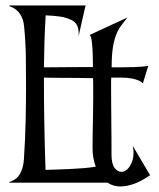

<svg xmlns="http://www.w3.org/2000/svg" viewBox="-20 -668 581 702"><path d="M422.4 -421.9Q449.2 -421.9 468 -422.6Q486.8 -423.3 499 -424.3Q513.2 -425.3 522 -426.8L502.4 -363.3Q502 -363.8 498.5 -366.9Q495.1 -370.1 486.1 -374Q477.1 -377.9 461.4 -381.1Q445.8 -384.3 421.9 -384.3H386.7Q386.7 -375.5 386.5 -374.8Q386.2 -374 386.2 -374.5Q386.2 -375 386.2 -374Q386.2 -373 386.2 -363.8Q386.2 -321.3 386.5 -287.8Q386.7 -254.4 387 -224.9Q387.2 -195.3 387.5 -166.3Q387.7 -137.2 387.7 -103Q387.7 -68.8 398.9 -54.2Q410.2 -39.6 424.3 -39.6Q432.1 -39.6 439.9 -44.7Q447.8 -49.8 454.1 -59.3Q460.4 -68.8 464.4 -81.8Q468.3 -94.7 468.3 -110.4Q468.3 -123 465.3 -131.3L466.8 -132.3L528.8 -27.3Q497.1 -5.4 470 4.2Q442.9 13.7 419.4 13.7Q394 13.7 373.5 0H14.2V-2.4Q42 -11.7 53.7 -33.4Q65.4 -55.2 67.4 -84.5Q72.3 -160.2 73.7 -225.3Q75.2 -290.5 75.2 -352.1Q75.2 -406.7 74.5 -460.7Q73.7 -514.6 67.9 -573.2Q65.4 -599.6 52.2 -618.4Q39.1 -637.2 14.2 -645.5V-647.9H293Q290.5 -637.2 286.6 -621.1Q283.2 -606.9 278.6 -585.7Q273.9 -564.5 267.1 -534.2Q269.5 -554.7 263.7 -570.8Q257.8 -586.9 241.7 -594.7Q221.2 -604.5 198 -607.7Q174.8 -610.8 147 -611.8Q144 -562.5 142.6 -516.4Q141.1 -470.2 140.6 -421.9Q144.5 -421.9 156.2 -421.9Q168 -421.9 184.3 -422.1Q200.7 -422.4 219.7 -422.4Q238.8 -422.4 257.3 -422.6Q275.9 -422.9 292.2 -422.9Q308.6 -422.9 319.8 -422.9Q319.8 -447.8 319.1 -468.8Q318.4 -489.7 316.9 -505.1Q315.4 -520.5 313.5 -529.3Q311.5 -538.1 308.6 -538.1V-540.5L445.8 -604Q433.1 -588.4 422.4 -573.7Q411.6 -559.1 404.1 -539.3Q396.5 -519.5 392.3 -491.5Q388.2 -463.4 388.2 -421.9ZM146.5 -46.9Q162.6 -47.4 185.8 -48.1Q209 -48.8 234.6 -50Q260.3 -51.3 285.4 -53.2Q310.5 -55.2 330.1 -58.6Q324.2 -74.2 321.3 -91.3Q318.4 -108.4 318.4 -126Q318.4 -155.8 318.8 -178.5Q319.3 -201.2 319.6 -221.2Q319.8 -241.2 320.3 -260.5Q320.8 -279.8 320.8 -303.2Q320.8 -323.2 320.8 -334.2Q320.8 -345.2 320.8 -352.3Q320.8 -359.4 320.6 -365.5Q320.3 -371.6 320.3 -382.3Q309.6 -382.3 293.2 -382.6Q276.9 -382.8 258.1 -383.1Q239.3 -383.3 220.2 -383.3Q201.2 -383.3 184.8 -383.5Q168.5 -383.8 156.5 -384Q144.5 -384.3 140.6 -384.3Q140.6 -298.8 142.1 -214.1Q143.6 -129.4 146.5 -46.9Z"/></svg>

Font: Smythe
Style: Regular
Weight: 400
Version: Version 1.000